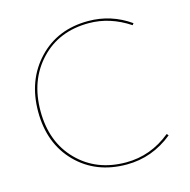

<svg xmlns="http://www.w3.org/2000/svg" viewBox="-100 -761 854 863"><g transform="rotate(-15 327.0 -329.0)"><path d="M386 5Q243 5 152.5 -87Q62 -179 62 -327Q62 -473 151.5 -568Q241 -663 384 -663Q491 -663 579 -601L573 -593Q483 -653 384 -653Q245 -653 159 -561.5Q73 -470 73 -327Q73 -183 160.5 -94Q248 -5 386 -5Q501 -5 594 -81L601 -73Q505 5 386 5Z"/></g></svg>

Font: EauTest Hairline
Style: Regular
Weight: 250
Designer: Christian Thalmann (Catharsis Fonts)
Version: Version 0.001;PS 000.001;hotconv 1.0.88;makeotf.lib2.5.64775